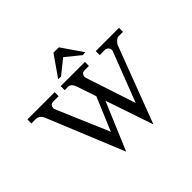

<svg xmlns="http://www.w3.org/2000/svg" viewBox="-207 -1252 1534 1534"><g transform="rotate(-45 560.0 -485.0)"><path d="M717 -790 747 -793 625 -970H564L441 -793H473L594 -890ZM95 -695Q134 -689 150 -649L416 0L603 -444L574 -514L442 -199L250 -649V-662Q250 -672 259 -684Q267 -695 288 -695H348V-740H40V-695ZM724 0 970 -649Q976 -664 994 -680Q1011 -695 1025 -695H1075V-740H812V-695H872Q887 -695 899 -683Q910 -671 910 -661V-649L745 -221L604 -649V-662Q604 -672 613 -684Q621 -695 642 -695H690V-740H416V-695H459Q490 -690 504 -649Z"/></g></svg>

Font: Sawarabi Mincho
Style: Regular
Weight: 400
Version: Version 1.082; ttfautohint (v1.8.4.7-5d5b)